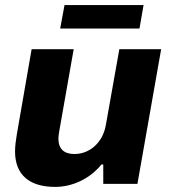

<svg xmlns="http://www.w3.org/2000/svg" viewBox="-20 -720 669 753"><path d="M216 -608H527L543 -700H233ZM196 13C267 13 334 -21 378 -75H385V1H519L612 -527H448L395 -229C383 -161 332 -116 272 -116C232 -116 209 -135 209 -177C209 -186 211 -197 213 -209L269 -527H104L46 -193C42 -169 39 -147 39 -126C39 -33 97 13 196 13Z"/></svg>

Font: Archivo ExtraBold
Style: Italic
Weight: 800
Italic angle: -10°
Designer: Hector Gatti
Foundry: Omnibus-Type
Version: Version 2.001